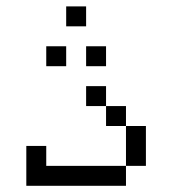

<svg xmlns="http://www.w3.org/2000/svg" viewBox="-20 -770 540 602"><path d="M187.5 -562.5V-625H125V-562.5ZM312.5 -562.5V-625H250V-562.5ZM250 -687.5V-750H187.5V-687.5ZM62.5 -312.5Q62.5 -312.5 62.5 -187.5H375V-250H125V-312.5ZM375 -250H437.5Q437.5 -250 437.5 -375H375Q375 -375 375 -250ZM375 -375V-437.5H312.5V-375ZM312.5 -437.5V-500H250V-437.5Z"/></svg>

Font: BFUnifontExMono
Style: Regular
Weight: 500
Version: Version 15.0.06